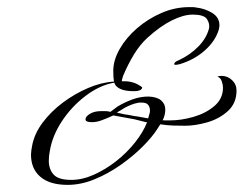

<svg xmlns="http://www.w3.org/2000/svg" viewBox="-20 -537 684 539"><path d="M170 -18Q120 -18 93.5 -40.5Q67 -63 67 -103Q67 -108 68 -115Q69 -122 70 -127Q76 -161 99.5 -192.5Q123 -224 156.5 -249Q190 -274 227.5 -290Q265 -306 300 -308Q299 -313 298.5 -320.5Q298 -328 298 -338Q298 -368 316 -399.5Q334 -431 364.5 -457.5Q395 -484 433 -500.5Q471 -517 511 -517Q515 -517 520.5 -517Q526 -517 530 -516Q556 -513 576 -500.5Q596 -488 596 -466Q596 -461 594 -453Q584 -421 554.5 -395Q525 -369 485 -357Q481 -356 478 -355.5Q475 -355 473 -355Q469 -355 469 -357Q469 -363 482 -368Q514 -383 537 -406.5Q560 -430 567 -458Q569 -472 560.5 -484Q552 -496 521 -496Q495 -496 462 -479.5Q429 -463 394 -431Q373 -412 356 -384Q339 -356 326 -325Q326 -324 325 -322Q324 -320 324 -318Q322 -314 322 -309Q351 -310 370 -298Q381 -292 379 -290Q376 -281 356 -281Q330 -281 316.5 -288Q303 -295 301 -305Q260 -298 220.5 -268Q181 -238 154 -197Q127 -156 120 -114Q117 -99 117 -86Q117 -62 130.5 -47Q144 -32 180 -32Q211 -32 243.5 -46.5Q276 -61 306 -84.5Q336 -108 359 -137Q382 -166 393 -194H390L358 -202L298 -213Q298 -213 288 -208.5Q278 -204 264.5 -199Q251 -194 238 -194Q220 -194 220 -202Q220 -210 232.5 -217.5Q245 -225 263 -225Q270 -225 276.5 -225Q283 -225 290 -223L310 -238Q330 -250 352 -258Q374 -266 397 -266Q421 -265 432.5 -255Q444 -245 444 -230Q444 -214 437 -200H434Q439 -199 445 -199Q451 -199 457 -199Q489 -199 523.5 -209Q558 -219 582 -239.5Q606 -260 606 -291Q606 -299 602.5 -309Q599 -319 590 -322Q596 -324 602 -324Q619 -324 631.5 -312Q644 -300 644 -283Q644 -247 619.5 -225Q595 -203 561.5 -193.5Q528 -184 500 -184Q484 -184 467 -184.5Q450 -185 430 -188L423 -177Q408 -153 380.5 -125.5Q353 -98 318 -73.5Q283 -49 245 -33.5Q207 -18 170 -18ZM394 -205Q396 -205 396 -205L400 -219Q401 -222 401 -227Q401 -236 396 -242.5Q391 -249 378 -249Q375 -249 372 -249Q369 -249 366 -248Q359 -247 350 -243.5Q341 -240 331 -235L320 -228Q318 -227 314.5 -225Q311 -223 309 -221H307L330 -216Q339 -215 348 -213Q357 -211 366 -210Z"/></svg>

Font: Luxurious Script
Style: Regular
Weight: 400
Designer: Robert E. Leuschke
Foundry: Robert E. Leuschke
Version: Version 1.010; ttfautohint (v1.8.3)